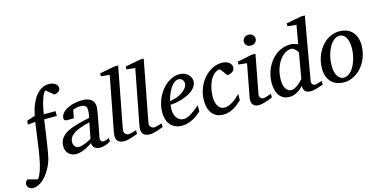

<svg xmlns="http://www.w3.org/2000/svg" viewBox="-218 -1216 3814 1924"><g transform="rotate(-15 1689.5 -254.0)"><path d="M440.9 -674.8Q440.9 -650.9 423.3 -637.9Q405.8 -625 377.9 -621.1L299.8 -684.1Q289.1 -675.3 279.8 -658.7Q270.5 -642.1 262.7 -621.1Q254.9 -600.1 248.3 -576.4Q241.7 -552.7 236.8 -530.5Q231.9 -508.3 228.5 -489Q225.1 -469.7 223.1 -457H345.2V-407.2H213.9Q212.4 -396 208.7 -368.2Q205.1 -340.3 199.7 -303.7Q194.3 -267.1 188.2 -225.3Q182.1 -183.6 176 -144.8Q169.9 -106 164.1 -73.2Q158.2 -40.5 153.8 -22Q147 5.9 135 35.4Q123 64.9 106.7 92.8Q90.3 120.6 70.6 145.5Q50.8 170.4 28.6 189Q6.3 207.5 -17.8 218.3Q-42 229 -66.9 229Q-85.9 229 -98.4 222.7Q-110.8 216.3 -117.7 207.8Q-124.5 199.2 -127.2 191.2Q-129.9 183.1 -129.9 179.2Q-129.9 160.2 -122.6 149.7Q-115.2 139.2 -104 130.9L-2 157.2Q11.2 141.1 22.2 117.7Q33.2 94.2 42.2 65.9Q51.3 37.6 58.6 5.1Q65.9 -27.3 71.8 -62Q84.5 -132.8 95.2 -220Q106 -307.1 121.1 -405.8L43.9 -397.9L44.9 -437L131.8 -465.8Q136.7 -492.2 145.3 -522.7Q153.8 -553.2 166.5 -583.3Q179.2 -613.3 196.5 -641.1Q213.9 -668.9 236.3 -690.2Q258.8 -711.4 286.9 -724.1Q314.9 -736.8 349.1 -736.8Q374.5 -736.8 392.1 -730.5Q409.7 -724.1 420.4 -714.6Q431.2 -705.1 436 -694.3Q440.9 -683.6 440.9 -674.8Z M643.6 -261.2Q588.4 -248.5 547.4 -233.9Q506.3 -219.2 479 -201.2Q451.7 -183.1 438.2 -161.1Q424.8 -139.2 424.8 -111.8Q424.8 -98.6 429 -87.4Q433.1 -76.2 440.4 -67.9Q447.8 -59.6 457.8 -54.7Q467.8 -49.8 480 -49.8Q498 -49.8 519 -56.4Q540 -63 559.1 -71.5Q578.1 -80.1 592.8 -87.9Q607.4 -95.7 611.8 -98.1ZM792 -22Q772 -9.3 743.7 1.5Q715.3 12.2 683.6 12.2Q661.1 12.2 646.2 5.6Q631.3 -1 622.3 -10.7Q613.3 -20.5 609.6 -32.2Q606 -43.9 606 -54.2Q597.2 -48.8 579.1 -37.8Q561 -26.9 537.8 -15.6Q514.6 -4.4 488.5 3.9Q462.4 12.2 438 12.2Q413.6 12.2 393.3 4.4Q373 -3.4 358.6 -17.6Q344.2 -31.7 336.4 -51.8Q328.6 -71.8 328.6 -96.2Q328.6 -122.1 335.4 -143.3Q342.3 -164.6 355.2 -181.6Q368.2 -198.7 386.2 -212.6Q404.3 -226.6 426.8 -237.8Q453.1 -251 481 -260.5Q508.8 -270 537.4 -277.8Q565.9 -285.6 595 -292Q624 -298.3 652.8 -305.2Q653.3 -308.6 655.3 -317.1Q657.2 -325.7 658.9 -336.4Q660.6 -347.2 662.1 -358.6Q663.6 -370.1 663.6 -379.9Q663.6 -394 660.6 -405.5Q657.7 -417 650.1 -424.8Q642.6 -432.6 629.2 -436.8Q615.7 -440.9 594.7 -440.9Q582.5 -440.9 570.6 -439Q558.6 -437 548.3 -434.3Q538.1 -431.6 530.8 -429Q523.4 -426.3 520 -424.8L503.9 -340.8L437 -339.8Q419.9 -339.8 410.9 -346.2Q401.9 -352.5 401.9 -365.2Q401.9 -391.6 419.4 -415Q437 -438.5 468 -456.1Q499 -473.6 541 -483.9Q583 -494.1 631.8 -494.1Q658.2 -494.1 680.7 -488.5Q703.1 -482.9 720 -470.9Q736.8 -459 746.3 -439.9Q755.9 -420.9 755.9 -394Q755.9 -386.2 753.4 -368.9Q751 -351.6 747.3 -328.6Q743.7 -305.7 738.5 -278.6Q733.4 -251.5 728.5 -224.6Q716.3 -161.6 701.7 -85.9Q697.8 -67.4 706.5 -53.7Q715.3 -40 733.9 -40Q737.3 -40 745.1 -41.7Q752.9 -43.5 761.7 -46.4Q770.5 -49.3 778.8 -52.7Q787.1 -56.2 792 -59.1Z M1075.2 -25.9Q1069.3 -23.4 1053.2 -17.3Q1037.1 -11.2 1017.1 -4.6Q997.1 2 975.3 7.1Q953.6 12.2 936 12.2Q913.1 12.2 897 6.8Q880.9 1.5 870.6 -8.3Q860.4 -18.1 855.7 -31.5Q851.1 -44.9 851.1 -61Q851.1 -76.2 854 -96.2L963.9 -668L875 -676.8V-707L1031.2 -736.8H1069.8L948.2 -99.1Q946.3 -88.9 949.2 -78.9Q952.1 -68.8 958.5 -61.3Q964.8 -53.7 974.1 -48.8Q983.4 -43.9 994.1 -43.9Q1001.5 -43.9 1013.4 -46.6Q1025.4 -49.3 1037.6 -52.7Q1049.8 -56.2 1060.3 -59.6Q1070.8 -63 1075.2 -64Z M1340.3 -25.9Q1334.5 -23.4 1318.4 -17.3Q1302.2 -11.2 1282.2 -4.6Q1262.2 2 1240.5 7.1Q1218.8 12.2 1201.2 12.2Q1178.2 12.2 1162.1 6.8Q1146 1.5 1135.7 -8.3Q1125.5 -18.1 1120.8 -31.5Q1116.2 -44.9 1116.2 -61Q1116.2 -76.2 1119.1 -96.2L1229 -668L1140.1 -676.8V-707L1296.4 -736.8H1335L1213.4 -99.1Q1211.4 -88.9 1214.4 -78.9Q1217.3 -68.8 1223.6 -61.3Q1230 -53.7 1239.3 -48.8Q1248.5 -43.9 1259.3 -43.9Q1266.6 -43.9 1278.6 -46.6Q1290.5 -49.3 1302.7 -52.7Q1314.9 -56.2 1325.4 -59.6Q1335.9 -63 1340.3 -64Z M1670.4 -394Q1670.4 -403.8 1666.5 -413.3Q1662.6 -422.9 1655.8 -430.2Q1648.9 -437.5 1638.7 -442.1Q1628.4 -446.8 1616.2 -446.8Q1599.6 -446.8 1584.5 -438Q1569.3 -429.2 1555.4 -414.6Q1541.5 -399.9 1529.5 -380.9Q1517.6 -361.8 1508.1 -340.8Q1498.5 -319.8 1491.2 -298.3Q1483.9 -276.9 1479.5 -257.8Q1511.2 -260.7 1545.2 -272.5Q1579.1 -284.2 1606.9 -302.5Q1634.8 -320.8 1652.6 -344.2Q1670.4 -367.7 1670.4 -394ZM1759.3 -393.1Q1759.3 -365.7 1746.6 -342.8Q1733.9 -319.8 1712.2 -301.3Q1690.4 -282.7 1661.9 -268.3Q1633.3 -253.9 1601.8 -243.9Q1570.3 -233.9 1537.6 -227.8Q1504.9 -221.7 1475.1 -220.2Q1473.6 -210.4 1472.4 -196.8Q1471.2 -183.1 1471.2 -173.8Q1471.2 -146.5 1477.8 -123.5Q1484.4 -100.6 1496.8 -83.7Q1509.3 -66.9 1526.9 -57.4Q1544.4 -47.9 1566.4 -47.9Q1600.1 -47.9 1640.6 -72.3Q1681.2 -96.7 1736.3 -145V-82Q1722.2 -68.4 1701.7 -52Q1681.2 -35.6 1655 -21.2Q1628.9 -6.8 1598.1 2.7Q1567.4 12.2 1533.2 12.2Q1518.1 12.2 1500.2 9.3Q1482.4 6.3 1464.8 -1.2Q1447.3 -8.8 1430.9 -22Q1414.6 -35.2 1402.1 -55.4Q1389.6 -75.7 1382.1 -103.8Q1374.5 -131.8 1374.5 -169.9Q1374.5 -209.5 1384 -248.8Q1393.6 -288.1 1410.9 -324Q1428.2 -359.9 1452.6 -390.9Q1477.1 -421.9 1506.3 -444.6Q1535.6 -467.3 1569.1 -480.2Q1602.5 -493.2 1638.2 -493.2Q1672.9 -493.2 1696 -481.7Q1719.2 -470.2 1733.4 -454.1Q1747.6 -438 1753.4 -420.9Q1759.3 -403.8 1759.3 -393.1Z M2179.2 -423.8Q2179.2 -414.1 2176.3 -403.8Q2173.3 -393.6 2164.8 -384.8Q2156.2 -376 2141.4 -368.9Q2126.5 -361.8 2102.5 -358.9L2045.4 -436Q2018.6 -434.6 1997.6 -421.1Q1976.6 -407.7 1960.7 -386.7Q1944.8 -365.7 1933.8 -339.1Q1922.9 -312.5 1916 -285.2Q1909.2 -257.8 1906.2 -231.9Q1903.3 -206.1 1903.3 -186Q1903.3 -161.6 1908 -137.9Q1912.6 -114.3 1923.1 -95.5Q1933.6 -76.7 1950.4 -64.9Q1967.3 -53.2 1992.2 -53.2Q2012.2 -53.2 2032.7 -60.3Q2053.2 -67.4 2074 -80.1Q2094.7 -92.8 2115.7 -110.4Q2136.7 -127.9 2158.2 -148.9V-85.9Q2142.6 -70.8 2122.6 -53.7Q2102.5 -36.6 2078.1 -22Q2053.7 -7.3 2024.7 2.4Q1995.6 12.2 1962.4 12.2Q1926.8 12.2 1898.2 -0.2Q1869.6 -12.7 1849.9 -36.4Q1830.1 -60.1 1819.3 -94.7Q1808.6 -129.4 1808.6 -173.8Q1808.6 -218.8 1819.1 -259.8Q1829.6 -300.8 1848.1 -336.4Q1866.7 -372.1 1892.1 -401.1Q1917.5 -430.2 1947.3 -450.9Q1977.1 -471.7 2010 -482.9Q2043 -494.1 2077.1 -494.1Q2104 -494.1 2123.5 -487.3Q2143.1 -480.5 2155.3 -470.2Q2167.5 -460 2173.3 -447.5Q2179.2 -435.1 2179.2 -423.8Z M2474.6 -28.8Q2468.8 -26.4 2453.1 -19.5Q2437.5 -12.7 2416.5 -5.6Q2395.5 1.5 2372.3 6.8Q2349.1 12.2 2328.6 12.2Q2302.7 12.2 2287.6 3.4Q2272.5 -5.4 2265.1 -19.5Q2257.8 -33.7 2256.8 -51.3Q2255.9 -68.8 2259.3 -85.9L2323.2 -424.8L2237.3 -434.1V-462.9L2388.2 -494.1H2429.2L2353.5 -94.2Q2351.6 -84 2353.8 -74.7Q2356 -65.4 2361.1 -58.3Q2366.2 -51.3 2374.3 -47.1Q2382.3 -43 2392.6 -43Q2401.4 -43 2413.3 -46.1Q2425.3 -49.3 2437.3 -53.5Q2449.2 -57.6 2459.5 -61.5Q2469.7 -65.4 2474.6 -66.9ZM2470.2 -641.1Q2470.2 -629.9 2466.1 -619.9Q2461.9 -609.9 2454.3 -602.1Q2446.8 -594.2 2435.5 -589.6Q2424.3 -585 2409.7 -585Q2378.9 -585 2363.3 -601.3Q2347.7 -617.7 2347.7 -641.1Q2347.7 -650.9 2351.8 -660.6Q2356 -670.4 2364 -678.5Q2372.1 -686.5 2383.8 -691.7Q2395.5 -696.8 2410.6 -696.8Q2424.8 -696.8 2435.8 -691.9Q2446.8 -687 2454.6 -679.2Q2462.4 -671.4 2466.3 -661.4Q2470.2 -651.4 2470.2 -641.1Z M2892.6 -85.9Q2890.1 -71.8 2894 -63Q2897.9 -54.2 2904.5 -49.1Q2911.1 -43.9 2918.2 -42Q2925.3 -40 2928.7 -40Q2932.1 -40 2942.6 -42.7Q2953.1 -45.4 2964.8 -48.8Q2976.6 -52.2 2986.8 -55.2L3000.5 -59.1V-22Q2994.6 -19.5 2979 -13.9Q2963.4 -8.3 2944.3 -2.4Q2925.3 3.4 2905 7.8Q2884.8 12.2 2869.6 12.2Q2846.7 12.2 2832 6.6Q2817.4 1 2809.1 -9Q2800.8 -19 2797.6 -32.7Q2794.4 -46.4 2794.4 -63Q2781.2 -48.8 2765.4 -35.4Q2749.5 -22 2731.4 -11.5Q2713.4 -1 2693.4 5.6Q2673.3 12.2 2652.3 12.2Q2610.4 12.2 2582.8 -3.9Q2555.2 -20 2539.1 -45.9Q2522.9 -71.8 2516.4 -103.5Q2509.8 -135.3 2509.8 -167Q2509.8 -206.5 2518.3 -246.3Q2526.9 -286.1 2543.7 -322.5Q2560.5 -358.9 2585 -390.1Q2609.4 -421.4 2640.6 -444.6Q2671.9 -467.8 2710.2 -481Q2748.5 -494.1 2792.5 -494.1Q2803.7 -494.1 2814.5 -491.9Q2825.2 -489.7 2835 -486.8Q2844.7 -483.9 2853 -480.5Q2861.3 -477.1 2867.7 -475.1L2901.4 -668L2810.5 -676.8V-707L2965.3 -736.8H3006.3ZM2853.5 -394Q2854 -396 2847.9 -405Q2841.8 -414.1 2832.3 -423.8Q2822.8 -433.6 2811.5 -441.4Q2800.3 -449.2 2790.5 -449.2Q2753.9 -449.2 2720.7 -428Q2687.5 -406.7 2662.1 -369.6Q2636.7 -332.5 2621.6 -282Q2606.4 -231.4 2606.4 -172.9Q2606.4 -140.6 2613 -117.2Q2619.6 -93.8 2630.6 -78.6Q2641.6 -63.5 2655.8 -56.2Q2669.9 -48.8 2684.6 -48.8Q2698.2 -48.8 2714.1 -55.7Q2730 -62.5 2746.1 -74Q2762.2 -85.4 2778.1 -100.3Q2793.9 -115.2 2807.6 -130.9Z M3377.4 -304.2Q3377.4 -339.8 3370.6 -367.2Q3363.8 -394.5 3352.1 -413.1Q3340.3 -431.6 3324 -441.4Q3307.6 -451.2 3288.6 -451.2Q3255.9 -451.2 3227.8 -427.5Q3199.7 -403.8 3179.2 -365.5Q3158.7 -327.1 3147 -279.1Q3135.3 -231 3135.3 -182.1Q3135.3 -145 3142.1 -117.2Q3148.9 -89.4 3161.1 -70.6Q3173.3 -51.8 3189.5 -42.5Q3205.6 -33.2 3224.6 -33.2Q3248 -33.2 3268.8 -45.2Q3289.6 -57.1 3306.4 -77.4Q3323.2 -97.7 3336.4 -124.5Q3349.6 -151.4 3358.9 -181.4Q3368.2 -211.4 3372.8 -243.2Q3377.4 -274.9 3377.4 -304.2ZM3478.5 -299.8Q3478.5 -259.3 3469.5 -220.5Q3460.4 -181.6 3443.6 -147Q3426.8 -112.3 3403.1 -83.3Q3379.4 -54.2 3349.9 -33Q3320.3 -11.7 3285.6 0.2Q3251 12.2 3212.4 12.2Q3171.4 12.2 3138.2 -1Q3105 -14.2 3082 -38.8Q3059.1 -63.5 3046.6 -98.4Q3034.2 -133.3 3034.2 -176.8Q3034.2 -217.3 3043 -256.6Q3051.8 -295.9 3068.1 -331.1Q3084.5 -366.2 3107.9 -396.2Q3131.3 -426.3 3160.9 -448Q3190.4 -469.7 3225.3 -481.9Q3260.3 -494.1 3299.3 -494.1Q3335.4 -494.1 3367.9 -482.9Q3400.4 -471.7 3425 -447.8Q3449.7 -423.8 3464.1 -387.2Q3478.5 -350.6 3478.5 -299.8Z"/></g></svg>

Font: Charis SIL Phon
Style: Italic
Weight: 400
Italic angle: -11°
Foundry: SIL International
Version: Version 5.000